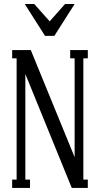

<svg xmlns="http://www.w3.org/2000/svg" viewBox="-20 -927 493 947"><path d="M348.1 -907.2 248 -750H202.1L102.1 -907.2H148.9L225.1 -821.8L300.8 -907.2ZM413.1 -680.2V-639.2H391.1V-41H413.1V0H334L105 -562V-41H127.9V0H40V-41H62V-639.2H40V-680.2H131.8L348.1 -151.9V-639.2H326.2V-680.2Z"/></svg>

Font: Margherita
Style: Regular
Weight: 400
Designer: James Puckett
Foundry: Dunwich Type Founders
Version: Version 1.008;hotconv 1.0.109;makeotfexe 2.5.65596